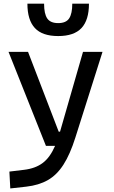

<svg xmlns="http://www.w3.org/2000/svg" viewBox="-20 -803 626 1057"><path d="M36.6 234.4 31.7 141.6 112.8 131.8Q174.8 124.5 215.1 94.2Q255.4 64 283.2 0H232.9L26.9 -517.6H134.3L303.2 -78.1H310.5L437 -517.6H544.4L395 -45.9Q365.7 46.9 329.3 103.5Q293 160.2 243.4 188.5Q193.8 216.8 124.5 224.6ZM300.3 -604.5Q212.9 -604.5 171.9 -648.7Q130.9 -692.9 130.9 -782.7H222.7Q222.7 -726.6 240.2 -701.2Q257.8 -675.8 300.3 -675.8Q343.8 -675.8 360.8 -701.9Q377.9 -728 377.9 -782.7H469.7Q469.7 -692.4 428.5 -648.4Q387.2 -604.5 300.3 -604.5Z"/></svg>

Font: CaskaydiaMono NF
Style: Regular
Weight: 400
Designer: Aaron Bell
Foundry: Saja Typeworks
Version: Version 2111.001; ttfautohint (v1.8.4);Nerd Fonts 3.1.1